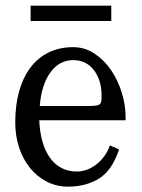

<svg xmlns="http://www.w3.org/2000/svg" viewBox="-20 -660 514 695"><path d="M411.1 -119.1Q385.7 -43 338.4 -13.7Q291 15.6 226.6 15.6Q184.6 15.6 149.4 -2.4Q114.3 -20.5 88.9 -51.8Q63.5 -83 49.3 -125.5Q35.2 -168 35.2 -216.8Q35.2 -279.3 49.3 -329.6Q63.5 -379.9 90.3 -415.5Q117.2 -451.2 156.2 -470.2Q195.3 -489.3 245.1 -489.3Q287.1 -489.3 322.3 -465.8Q357.4 -442.4 382.3 -405.8Q407.2 -369.1 420.9 -324.2Q434.6 -279.3 434.6 -237.3V-224.6H122.1Q126 -136.7 161.6 -87.9Q197.3 -39.1 258.8 -39.1Q276.4 -39.1 293.9 -45.4Q311.5 -51.8 327.6 -64Q343.8 -76.2 356.9 -93.8Q370.1 -111.3 377.9 -133.8ZM347.7 -313.5Q347.7 -370.1 319.8 -406.2Q292 -442.4 245.1 -442.4Q194.3 -442.4 162.1 -397.5Q129.9 -352.5 124 -276.4H299.8Q317.4 -276.4 327.1 -277.8Q336.9 -279.3 341.3 -283.2Q345.7 -287.1 346.7 -294.4Q347.7 -301.8 347.7 -313.5ZM90.8 -639.6H382.8V-584H90.8Z"/></svg>

Font: Subtext
Style: Regular
Weight: 400
Designer: Christopher J. Fynn
Foundry: Christopher J. Fynn for DDC
Version: Version 1.000 preliminary